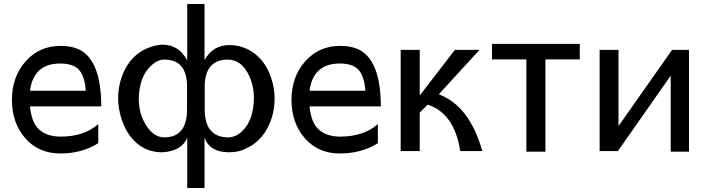

<svg xmlns="http://www.w3.org/2000/svg" viewBox="-20 -761 3560 967"><path d="M490 -225Q490 -446 388 -507Q345 -530 286 -530Q178 -530 109 -452Q40 -374 40 -258Q40 -141 108 -64Q175 12 284 12Q393 12 475 -40V-136Q404 -73 285 -73Q218 -73 178 -108Q139 -142 131 -225ZM285 -441Q350 -441 379 -408Q407 -375 412 -304H131Q149 -441 283 -441Z M1010 -458V-741H923V-457Q881 -536 798 -536Q760 -535 715 -515Q649 -485 612 -416Q575 -347 575 -265Q575 -215 592 -162Q617 -84 670 -39Q723 6 797 6H798Q895 0 923 -67V186H1010V-69Q1035 6 1135 6Q1185 6 1223 -15Q1289 -46 1326 -114Q1363 -183 1363 -265Q1363 -316 1346 -368Q1320 -446 1264 -490Q1206 -534 1135 -534Q1052 -534 1010 -458ZM1011 -324Q1011 -459 1126 -461Q1197 -461 1235 -379Q1259 -327 1259 -265Q1256 -151 1197 -98Q1167 -69 1126 -69Q1011 -72 1011 -210ZM922 -324V-210Q922 -70 808 -69Q746 -69 704 -151Q679 -201 679 -265Q682 -378 742 -431Q774 -461 808 -461Q922 -461 922 -324Z M1898 -225Q1898 -446 1796 -507Q1753 -530 1694 -530Q1586 -530 1517 -452Q1448 -374 1448 -258Q1448 -141 1516 -64Q1583 12 1692 12Q1801 12 1883 -40V-136Q1812 -73 1693 -73Q1626 -73 1586 -108Q1547 -142 1539 -225ZM1693 -441Q1758 -441 1787 -408Q1815 -375 1820 -304H1539Q1557 -441 1691 -441Z M2094 -194 2134 -234Q2269 -190 2298 0H2409Q2345 -228 2190 -286L2395 -510H2271L2094 -280V-510H1998V0H2094Z M2727 -462H2900V-540H2458V-462H2631V3H2727Z M3450 3V-510H3365L3095 -126V-510H3000V0H3092L3358 -380V3Z"/></svg>

Font: Sawarabi Gothic
Style: Regular
Weight: 400
Designer: mshio (mshio@users.sourceforge.jp)
Version: Version 20141215